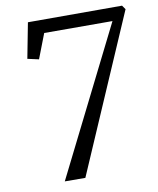

<svg xmlns="http://www.w3.org/2000/svg" viewBox="-83 -809 721 874"><g transform="rotate(-10 277.0 -371.5)"><path d="M486 -681.5 170.5 -682 126.5 -568 74.5 -579.5 106 -743H541L554 -724.5L240.5 0L145.5 -0.5Z"/></g></svg>

Font: Merriweather 36pt Light
Style: Italic
Weight: 300
Italic angle: -7.8°
Version: Version 2.101